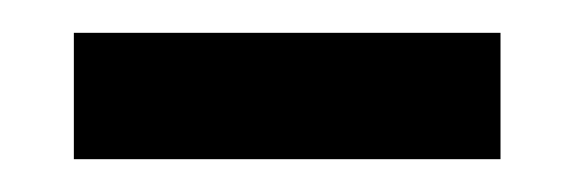

<svg xmlns="http://www.w3.org/2000/svg" viewBox="-20 -331 350 117"><path d="M25 -234V-311H285V-234Z"/></svg>

Font: Noto Rashi Hebrew
Style: Regular
Weight: 400
Version: Version 1.006